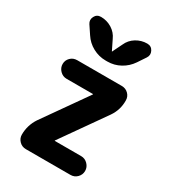

<svg xmlns="http://www.w3.org/2000/svg" viewBox="-186 -871 873 971"><g transform="rotate(30 250.0 -385.0)"><path d="M384.8 -769.5Q409.2 -769.5 419.9 -748.5Q430.7 -727.5 418 -708L386.7 -661.1Q364.3 -627.9 329.6 -608.9Q294.9 -589.8 254.9 -589.8H245.1Q205.1 -589.8 169.9 -608.9Q134.8 -627.9 113.3 -661.1L82 -708Q69.3 -727.5 80.1 -748.5Q90.8 -769.5 115.2 -769.5Q149.4 -769.5 178.7 -751.5Q208 -733.4 221.7 -702.1L249 -646.5Q249 -645.5 250 -645Q251 -644.5 251 -646.5L278.3 -702.1Q292 -733.4 321.3 -751.5Q350.6 -769.5 384.8 -769.5ZM404.3 -366.2 225.6 -112.3V-111.3L224.6 -110.4Q224.6 -109.4 225.6 -109.4H379.9Q402.3 -109.4 418.5 -92.8Q434.6 -76.2 434.6 -54.2Q434.6 -32.2 418.9 -16.1Q403.3 0 379.9 0H120.1Q96.7 0 81.1 -16.1Q65.4 -32.2 65.4 -53.7Q65.4 -108.4 95.7 -154.3L274.4 -408.2V-409.2L275.4 -410.2Q275.4 -411.1 274.4 -411.1H120.1Q97.7 -411.1 81.5 -427.7Q65.4 -444.3 65.4 -466.3Q65.4 -488.3 81.1 -503.9Q96.7 -519.5 120.1 -519.5H379.9Q403.3 -519.5 418.9 -503.9Q434.6 -488.3 434.6 -465.8Q435.5 -411.1 404.3 -366.2Z"/></g></svg>

Font: Rounded-X Mgen+ 2m bold
Style: Bold
Weight: 700
Designer: [Source Han Sans]
Ryoko NISHIZUKA  (kana & ideographs); Paul D. Hunt (Latin, Greek & Cyrillic); Wenlong ZHANG  (bopomofo
Version: Version 1.059.20150602